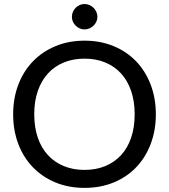

<svg xmlns="http://www.w3.org/2000/svg" viewBox="-20 -928 842 956"><path d="M45.5 0ZM756 -359Q756 -278.5 730.2 -211Q704.5 -143.5 658 -95Q611.5 -46.5 546 -19.5Q480.5 7.5 401 7.5Q321.5 7.5 256.2 -19.5Q191 -46.5 144 -95Q97 -143.5 71.2 -211Q45.5 -278.5 45.5 -359Q45.5 -439 71.2 -506.5Q97 -574 144 -622.5Q191 -671 256.2 -698.2Q321.5 -725.5 401 -725.5Q480.5 -725.5 546 -698.2Q611.5 -671 658 -622.5Q704.5 -574 730.2 -506.5Q756 -439 756 -359ZM650.5 -359Q650.5 -423.5 633 -475Q615.5 -526.5 582.8 -562.2Q550 -598 504 -617Q458 -636 401 -636Q344 -636 297.8 -617Q251.5 -598 218.8 -562.2Q186 -526.5 168.2 -475Q150.5 -423.5 150.5 -359Q150.5 -294 168.2 -242.5Q186 -191 218.8 -155.5Q251.5 -120 297.8 -101Q344 -82 401 -82Q458 -82 504 -101Q550 -120 582.8 -155.5Q615.5 -191 633 -242.5Q650.5 -294 650.5 -359ZM465 -844Q465 -831.5 459.8 -820.2Q454.5 -809 445.8 -800.2Q437 -791.5 425.2 -786.5Q413.5 -781.5 400.5 -781.5Q388 -781.5 376.8 -786.5Q365.5 -791.5 356.8 -800.2Q348 -809 343 -820.2Q338 -831.5 338 -844Q338 -857 343 -868.8Q348 -880.5 356.8 -889.2Q365.5 -898 376.8 -903Q388 -908 400.5 -908Q413.5 -908 425.2 -903Q437 -898 445.8 -889.2Q454.5 -880.5 459.8 -868.8Q465 -857 465 -844Z"/></svg>

Font: Lato Medium
Style: Regular
Weight: 500
Designer: Lukasz Dziedzic
Foundry: tyPoland Lukasz Dziedzic
Version: Version 2.006; 2014-01-15